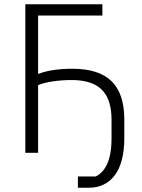

<svg xmlns="http://www.w3.org/2000/svg" viewBox="-20 -718 666 902"><path d="M346 111H430C475 88 504 35 504 -68V-155C504 -287 441 -342 316 -342C255 -342 194 -333 159 -318V0H99V-698H461V-645H159V-372H164C201 -387 259 -395 319 -395C487 -395 564 -318 564 -155V-68C564 11 547 69 518 107C489 145 447 164 398 164H346Z"/></svg>

Font: Plexus Sans Light
Style: Regular
Weight: 300
Version: Version 2.001;PS 002.001;hotconv 1.0.70;makeotf.lib2.5.58329